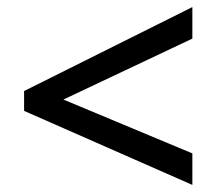

<svg xmlns="http://www.w3.org/2000/svg" viewBox="-20 -633 612 542"><path d="M523 -111V-200L159 -352L523 -524V-613L48 -376V-320Z"/></svg>

Font: Noto Sans Hanifi Rohingya Medium
Style: Regular
Weight: 500
Designer: Monotype Design Team and DaltonMaag
Foundry: Google LLC
Version: Version 2.102